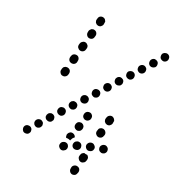

<svg xmlns="http://www.w3.org/2000/svg" viewBox="-91 -665 940 1010"><g transform="rotate(10 379.0 -159.5)"><path d="M209 -253Q212 -244 220 -241Q229 -237 237 -240Q246 -243 250 -251L253 -257Q257 -266 254 -275Q251 -283 242 -287Q238 -289 234 -289Q229 -290 225 -288Q221 -287 217 -284Q214 -281 212 -277L209 -270Q205 -262 209 -253ZM243 -326Q246 -318 255 -314Q259 -312 263 -312Q268 -311 272 -313Q276 -314 279 -317Q283 -320 285 -325L287 -331Q291 -339 288 -348Q285 -357 277 -360Q268 -364 259 -361Q251 -358 247 -350L244 -344Q240 -335 243 -326ZM277 -400Q281 -391 289 -387Q297 -383 306 -386Q315 -389 319 -398L322 -404Q326 -412 323 -421Q319 -430 311 -434Q302 -438 294 -434Q285 -431 281 -423L278 -417Q274 -408 277 -400ZM312 -473Q315 -464 323 -460Q332 -456 341 -459Q349 -462 353 -471L356 -477Q360 -485 357 -494Q354 -503 345 -507Q341 -509 337 -509Q332 -509 328 -508Q324 -506 321 -503Q317 -500 315 -496L313 -490Q309 -482 312 -473ZM345 -555Q345 -550 346 -546Q348 -542 351 -538Q354 -535 358 -533Q366 -529 375 -532Q384 -536 388 -544L390 -550Q392 -554 393 -559Q393 -563 391 -567Q390 -572 387 -575Q384 -578 380 -580Q371 -584 362 -581Q354 -578 350 -569L347 -563Q345 -559 345 -555ZM65 67Q64 76 69 84Q75 91 84 92Q93 94 101 88Q104 85 107 81Q109 77 109 73Q110 68 109 64Q108 60 105 56Q99 49 90 48Q81 46 73 52Q66 58 65 67ZM121 17Q119 21 118 26Q118 30 119 34Q120 39 123 42Q129 50 138 51Q147 52 155 46Q158 43 161 39Q163 36 163 31Q164 27 163 22Q162 18 159 15Q153 7 144 6Q135 5 127 10V11Q124 13 121 17ZM172 -16Q171 -7 177 1Q180 4 184 6Q187 9 192 9Q196 10 201 9Q205 7 209 5V4Q212 2 215 -2Q217 -6 217 -10Q218 -15 217 -19Q216 -24 213 -27Q210 -31 206 -33Q202 -35 198 -36Q194 -36 189 -35Q185 -34 181 -31Q174 -25 172 -16ZM226 -58Q225 -48 231 -41Q237 -34 246 -32Q255 -31 263 -37Q270 -43 271 -52Q273 -61 267 -69Q264 -72 260 -75Q256 -77 252 -77Q248 -78 243 -77Q239 -76 235 -73Q228 -67 226 -58ZM280 -99Q279 -90 285 -83Q288 -79 292 -77Q295 -75 300 -74Q304 -74 309 -75Q313 -76 317 -79Q324 -85 325 -94Q327 -103 321 -110Q318 -114 314 -116Q310 -118 306 -119Q302 -120 297 -118Q293 -117 289 -115V-114Q282 -109 280 -99ZM335 -141Q333 -132 339 -124Q345 -117 354 -116Q363 -115 371 -120V-121Q378 -126 379 -135Q381 -145 375 -152Q372 -156 368 -158Q364 -160 360 -161Q356 -161 351 -160Q347 -159 343 -156Q336 -150 335 -141ZM389 -183Q387 -173 393 -166Q396 -163 400 -160Q403 -158 408 -157Q412 -157 417 -158Q421 -159 425 -162Q432 -168 433 -177Q435 -186 429 -194Q423 -201 414 -202Q405 -204 397 -198Q390 -192 389 -183ZM443 -224Q441 -215 447 -208Q453 -200 462 -199Q471 -198 479 -204Q486 -210 487 -219Q489 -228 483 -235Q477 -243 468 -244Q459 -245 451 -239Q444 -234 443 -224ZM499 -274Q497 -270 497 -266Q496 -262 497 -257Q498 -253 501 -249Q507 -242 516 -241Q525 -240 533 -245V-246Q540 -251 541 -260Q543 -270 537 -277Q531 -284 522 -286Q513 -287 505 -281Q502 -278 499 -274ZM551 -308Q549 -298 555 -291Q561 -284 570 -282Q579 -281 587 -287Q594 -293 595 -302Q597 -311 591 -319Q585 -326 576 -327Q567 -328 559 -323Q552 -317 551 -308ZM605 -349Q603 -340 609 -333Q615 -325 624 -324Q633 -323 641 -329Q648 -335 649 -344Q651 -353 645 -360Q639 -368 630 -369Q621 -370 613 -364Q606 -359 605 -349ZM659 -391Q657 -382 663 -374Q669 -367 678 -366Q687 -365 695 -370Q702 -376 703 -385Q705 -395 699 -402Q693 -409 684 -411Q675 -412 667 -406Q660 -400 659 -391ZM713 -433Q711 -423 717 -416Q723 -409 732 -407Q741 -406 749 -412Q756 -418 757 -427Q759 -436 753 -444Q747 -451 738 -452Q729 -453 721 -448Q714 -442 713 -433ZM348 248Q351 257 359 261Q363 263 368 263Q372 263 377 262Q381 260 384 257Q387 254 389 250L392 245Q396 236 393 227Q390 219 381 215Q373 211 364 214Q355 217 351 225L349 231Q345 239 348 248ZM382 176Q385 185 393 189Q397 191 402 191Q406 191 410 189Q415 188 418 185Q421 182 423 178L426 172Q429 166 428 159Q426 152 422 147Q418 146 415 145Q409 143 405 140Q403 140 401 141Q399 141 398 142Q394 143 390 146Q387 149 385 153L382 159Q378 167 382 176ZM307 140Q310 137 312 133Q314 129 314 125Q315 120 313 116Q311 107 302 103Q294 99 285 102H284Q275 105 271 113Q266 122 269 130Q272 139 280 144Q289 148 297 145L299 144Q303 143 307 140ZM379 122Q384 115 383 106Q382 96 375 91Q367 85 358 86L356 87Q347 88 342 95Q336 103 337 112Q338 121 346 127Q353 132 362 131H364Q373 130 379 122ZM448 118Q454 111 454 102Q453 93 446 86Q440 80 430 80H429Q419 81 413 88Q407 94 407 104Q408 113 414 119Q421 126 431 125H432Q441 125 448 118ZM516 119Q523 113 523 103Q524 94 517 87Q511 80 502 80H501Q492 80 485 86Q478 93 478 102Q478 106 479 111Q481 115 484 118Q487 121 491 123Q495 125 499 125H500Q510 125 516 119ZM297 78Q297 78 297 77Q296 76 296 75Q295 71 296 67Q296 62 298 58L299 57Q304 49 313 46Q322 44 330 49Q335 52 338 57Q341 62 341 68Q339 69 337 70Q329 74 324 82Q321 85 320 88Q316 85 313 83Q305 79 297 78ZM449 31Q453 40 461 44Q465 46 470 46Q474 46 478 45Q482 43 486 40Q489 37 491 33L494 28Q498 19 494 10Q491 2 483 -2Q479 -4 474 -4Q470 -5 466 -3Q461 -2 458 1Q455 4 453 9L450 14Q446 23 449 31ZM331 14Q334 23 342 28Q346 30 350 31Q355 31 359 30Q363 29 367 26Q370 23 373 19V18Q376 14 376 10Q377 5 376 1Q374 -3 372 -7Q369 -10 365 -13Q361 -15 357 -15Q352 -16 348 -15Q344 -14 340 -11Q337 -8 334 -4V-3Q329 5 331 14ZM482 -50Q482 -45 483 -41Q485 -37 488 -33Q491 -30 495 -28Q503 -24 512 -27Q521 -31 525 -39L527 -45Q529 -49 530 -53Q530 -58 528 -62Q527 -66 524 -69Q521 -73 517 -75Q508 -79 499 -75Q491 -72 487 -64L484 -58Q482 -54 482 -50ZM366 -47Q369 -38 377 -33Q385 -29 394 -31Q403 -34 408 -42V-43Q411 -47 411 -51Q412 -56 411 -60Q409 -64 407 -68Q404 -72 400 -74Q392 -78 383 -76Q374 -73 369 -65V-64Q364 -56 366 -47Z"/></g></svg>

Font: FRB American Cursive Guidelines Dotted Extrabold
Style: Bold Italic
Weight: 800
Italic angle: -25°
Version: Version 2.0;Modular Font Editor K font №1